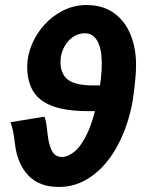

<svg xmlns="http://www.w3.org/2000/svg" viewBox="-20 -730 571 762"><path d="M214 12Q136 12 93 -33Q50 -78 40 -154Q36 -189 32 -208Q28 -227 22 -245L156 -267Q162 -254 164.5 -234Q167 -214 170 -189Q175 -151 187.5 -129Q200 -107 226 -107Q250 -107 276.5 -129Q303 -151 327 -202Q351 -253 368 -338Q376 -379 380 -414Q384 -449 384 -477Q384 -536 366.5 -567Q349 -598 317 -598Q289 -598 266.5 -581Q244 -564 232 -538Q220 -512 220 -485Q220 -436 250 -413.5Q280 -391 350 -391H397L387 -289H330Q240 -289 187 -309.5Q134 -330 111 -369Q88 -408 88 -465Q88 -509 106 -552.5Q124 -596 156 -631.5Q188 -667 231 -688.5Q274 -710 323 -710Q388 -710 432 -678.5Q476 -647 498 -593Q520 -539 520 -473Q520 -451 517.5 -421.5Q515 -392 511 -361.5Q507 -331 502 -306Q482 -214 441 -142Q400 -70 341.5 -29Q283 12 214 12Z"/></svg>

Font: Source Sans 3 ExtraBold
Style: Italic
Weight: 800
Italic angle: -11°
Version: Version 3.052;hotconv 1.1.0;makeotfexe 2.6.0